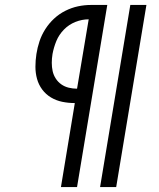

<svg xmlns="http://www.w3.org/2000/svg" viewBox="-20 -755 640 775"><path d="M384 0 506 -735H571L449 0ZM226 0 282 -339Q256 -339 231.5 -344Q207 -349 186 -361.5Q165 -374 150.5 -393.5Q136 -413 129.5 -436.5Q123 -460 123 -485.5Q123 -511 127 -537Q131 -563 139.5 -588.5Q148 -614 163 -637.5Q178 -661 198.5 -680Q219 -699 244 -711.5Q269 -724 295 -729.5Q321 -735 347 -735H413L291 0ZM291 -397 338 -677Q311 -677 284.5 -666.5Q258 -656 238 -635.5Q218 -615 207.5 -589.5Q197 -564 192 -537Q189 -519 189 -501.5Q189 -484 192.5 -468Q196 -452 205 -438Q214 -424 227.5 -414.5Q241 -405 257.5 -401Q274 -397 291 -397Z"/></svg>

Font: Iosevka Slab Light Extended
Style: Italic
Weight: 300
Width: 7
Italic angle: -9°
Monospace: yes
Designer: Belleve Invis
Foundry: Belleve Invis
Version: Version 11.1.0; ttfautohint (v1.8.3)